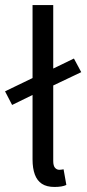

<svg xmlns="http://www.w3.org/2000/svg" viewBox="-26 -732 345 761"><path d="M22 -316 -6 -370 112 -427 174 -455 267 -500 296 -446 174 -388 112 -360ZM190 9Q159 9 140 -3.5Q121 -16 112 -40.5Q103 -65 103 -100V-712H185V-94Q185 -75 192 -67Q199 -59 209 -59Q213 -59 216.5 -59.5Q220 -60 226 -61L237 1Q229 5 217 7Q205 9 190 9Z"/></svg>

Font: Mada
Style: Regular
Weight: 400
Designer: Khaled Hosny
Version: Version 1.5